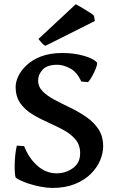

<svg xmlns="http://www.w3.org/2000/svg" viewBox="-20 -883 553 917"><path d="M229.5 14.6Q206.5 14.6 174.8 8.8Q143.1 2.9 111.3 -7.8Q79.6 -18.6 56.6 -33.2Q53.2 -35.2 51.5 -52Q49.8 -68.8 50 -93.5Q50.3 -118.2 53 -143.6Q55.7 -168.9 60.5 -187.5L95.2 -185.1Q117.7 -127.4 158.7 -91.3Q199.7 -55.2 249.5 -55.2Q293.5 -55.2 328.1 -79.8Q362.8 -104.5 362.8 -150.9Q362.8 -190.4 340.6 -216.8Q318.4 -243.2 283.2 -262.2Q248 -281.2 208.7 -298.6Q169.4 -315.9 134.3 -337.4Q99.1 -358.9 76.9 -390.1Q54.7 -421.4 54.7 -468.8Q54.7 -491.7 67.6 -519.3Q80.6 -546.9 107.7 -572.3Q134.8 -597.7 177.2 -613.8Q219.7 -629.9 278.8 -629.9Q331.5 -629.9 377.9 -617.2Q424.3 -604.5 442.4 -585Q445.8 -582 442.1 -569.3Q438.5 -556.6 430.9 -540.3Q423.3 -523.9 414.8 -510Q406.2 -496.1 400.4 -490.7L368.2 -493.7Q347.2 -539.6 314.5 -556.6Q281.7 -573.7 253.9 -573.7Q205.1 -573.7 183.6 -550.3Q162.1 -526.9 162.1 -499Q162.1 -468.3 184.6 -446Q207 -423.8 242.4 -405.3Q277.8 -386.7 317.4 -367.7Q356.9 -348.6 392.3 -324.2Q427.7 -299.8 450.2 -266.1Q472.7 -232.4 472.7 -184.1Q472.7 -151.4 458 -116.7Q443.4 -82 413.3 -52.2Q383.3 -22.5 337.4 -3.9Q291.5 14.6 229.5 14.6ZM196.8 -664.1Q188.5 -668 179.4 -677.7Q170.4 -687.5 163.6 -696.8L341.8 -862.8Q356.9 -855 375.2 -844Q393.6 -833 408.7 -823.2Q423.8 -813.5 428.7 -808.1L433.1 -782.7Z"/></svg>

Font: David Libre
Style: Bold
Weight: 700
Designer: Ismar David, J. Victor Gaultney, Annie Olsen and Meir Sadan
Foundry: Monotype Imaging Inc. & SIL International
Version: Version 1.100; ttfautohint (v1.8.4.7-5d5b)